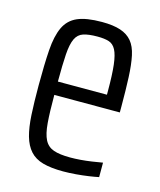

<svg xmlns="http://www.w3.org/2000/svg" viewBox="-86 -582 545 654"><g transform="rotate(15 186.5 -255.0)"><path d="M197 8Q154 8 125.5 0Q97 -8 80 -27Q63 -46 54.5 -76Q46 -106 43.5 -150Q41 -194 41 -254Q41 -328 44.5 -378.5Q48 -429 62.5 -460Q77 -491 108 -504.5Q139 -518 194 -518Q234 -518 259.5 -509.5Q285 -501 300 -483Q315 -465 321.5 -434.5Q328 -404 330 -359.5Q332 -315 332 -256V-236H101Q101 -176 104 -138Q107 -100 117.5 -79.5Q128 -59 149.5 -51.5Q171 -44 208 -44Q225 -44 244.5 -45.5Q264 -47 284 -50Q304 -53 321 -56V-5Q307 -2 286.5 1Q266 4 242.5 6Q219 8 197 8ZM274 -262V-296Q274 -354 270 -388Q266 -422 257 -439Q248 -456 232.5 -461Q217 -466 192 -466Q161 -466 142.5 -460Q124 -454 115 -435Q106 -416 103.5 -379.5Q101 -343 101 -283H293Z"/></g></svg>

Font: Saira ExtraCondensed
Style: Regular
Weight: 400
Width: 2
Designer: Hector Gatti with collaboration of the Omnibus-Type team
Foundry: Omnibus-Type
Version: Version 1.101